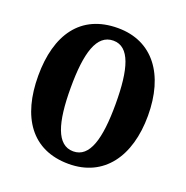

<svg xmlns="http://www.w3.org/2000/svg" viewBox="-131 -845 945 976"><g transform="rotate(20 342.0 -357.5)"><path d="M343 10C533 10 639 -137 639 -358C639 -580 533 -725 344 -725C142 -725 45 -580 45 -359C45 -137 142 10 343 10ZM343 -58C254 -58 221 -169 221 -358C221 -547 254 -657 344 -657C432 -657 464 -547 464 -358C464 -169 432 -58 343 -58Z"/></g></svg>

Font: Noto Serif Ethiopic ExtraCondensed Black
Style: Regular
Weight: 900
Width: 2
Designer: Monotype Design Team
Foundry: Monotype Imaging Inc.
Version: Version 2.102